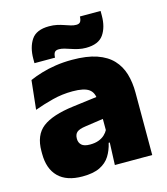

<svg xmlns="http://www.w3.org/2000/svg" viewBox="-105 -766 749 861"><g transform="rotate(-15 269.0 -336.0)"><path d="M498.5 0H325L330 -126L326.5 -130.5V-283.5L325 -301.5Q325 -336 302.8 -352.2Q280.5 -368.5 227 -368.5Q178.5 -368.5 133.8 -357Q89 -345.5 48 -330.5L62.5 -465Q87.5 -476 118 -485.2Q148.5 -494.5 184.5 -500Q220.5 -505.5 261 -505.5Q329.5 -505.5 375.2 -489.8Q421 -474 448 -445.2Q475 -416.5 486.8 -377Q498.5 -337.5 498.5 -290ZM172.5 12Q98.5 12 60.8 -25.8Q23 -63.5 23 -133V-145.5Q23 -219.5 68.2 -254.5Q113.5 -289.5 213 -302L338.5 -318L349 -217L242.5 -201.5Q213.5 -197.5 202.2 -187.8Q191 -178 191 -159V-157Q191 -139.5 202.8 -128.5Q214.5 -117.5 242 -117.5Q265 -117.5 281.8 -123.8Q298.5 -130 309.8 -140.5Q321 -151 327.5 -163.5L352.5 -103.5H324Q316.5 -70 300.2 -44Q284 -18 253.5 -3Q223 12 172.5 12ZM336.5 -541Q318.5 -541 301.8 -544.8Q285 -548.5 270 -553.8Q255 -559 241.5 -562.8Q228 -566.5 216.5 -566.5Q202 -566.5 196.5 -558.8Q191 -551 190.5 -535V-534.5H95V-554.5Q95 -608 118.2 -642.8Q141.5 -677.5 200.5 -677.5Q220.5 -677.5 237.5 -673.8Q254.5 -670 269 -664.8Q283.5 -659.5 296.5 -655.8Q309.5 -652 321 -652Q335 -652 340.2 -660Q345.5 -668 346 -683.5V-684H442V-662.5Q442 -609 418.5 -575Q395 -541 336.5 -541Z"/></g></svg>

Font: Anek Devanagari Medium ExtraBold
Style: Regular
Weight: 800
Version: Version 1.003